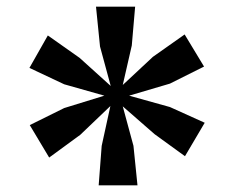

<svg xmlns="http://www.w3.org/2000/svg" viewBox="-20 -859 699 574"><path d="M292 -573 172 -607 68 -656 123 -753 218 -686 311 -602 279 -720 267 -839H384L374 -723L347 -605L437 -689L532 -756L590 -660L488 -609L366 -573L488 -539L592 -492L533 -392L442 -458L347 -541L379 -423L391 -305H275L284 -423L310 -542L220 -456L127 -388L69 -485L172 -536Z"/></svg>

Font: Koeln Type Serif
Style: Bold
Weight: 700
Designer: Eben Sorkin
Foundry: Eben Sorkin
Version: Version 2.002